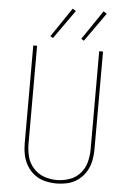

<svg xmlns="http://www.w3.org/2000/svg" viewBox="-63 -1000 701 1053"><g transform="rotate(5 288.0 -473.5)"><path d="M288 8Q320 8 351 0.5Q382 -7 408 -26.5Q434 -46 450.5 -73.5Q467 -101 473.5 -132Q480 -163 480 -195V-735H459V-195Q459 -159 450 -124.5Q441 -90 417 -62.5Q393 -35 358.5 -23Q324 -11 288 -11Q252 -11 218 -23Q184 -35 159.5 -62.5Q135 -90 126 -124.5Q117 -159 117 -195V-735H96V-195Q96 -163 102.5 -132Q109 -101 125.5 -73.5Q142 -46 168 -26.5Q194 -7 225 0.5Q256 8 288 8ZM370 -785 482 -943 464 -955 355 -794ZM200 -785 312 -943 294 -955 185 -794Z"/></g></svg>

Font: Iosevka Sparkle Thin
Style: Regular
Weight: 100
Designer: Belleve Invis
Foundry: Belleve Invis
Version: Version 4.5.0; ttfautohint (v1.8.3)